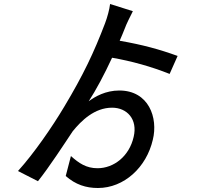

<svg xmlns="http://www.w3.org/2000/svg" viewBox="-20 -863 1040 961"><path d="M829 -493 869 -583C778 -616 694 -639 579 -659C588 -679 596 -699 604 -719C612 -742 634 -785 645 -807L531 -843C528 -816 517 -776 506 -747C450 -600 397 -488 301 -328C242 -229 150 -95 70 -7L170 44C226 -26 302 -143 344 -206C387 -259 453 -324 541 -324C616 -324 670 -266 649 -178C627 -81 550 -21 468 -21C412 -21 375 -46 335 -82L309 18C358 61 410 78 470 78C601 78 713 -25 745 -164C772 -273 725 -410 577 -410C509 -410 456 -380 424 -356C461 -413 502 -490 541 -574C639 -557 736 -530 829 -493Z"/></svg>

Font: Spoqa Han Sans Neo Medium
Style: Regular
Weight: 500
Designer: [Spoqa Han Sans Neo] Dong-huui Kim ___ Younghwa Kang ___ Yujin Lee ___ [Noto Sans] Ryoko NISHIZUKA ____ (kana & ideograp
Foundry: Spoqa (http://www.spoqa-han-sans.com)
Version: Version 1.100;hotconv 1.0.109;makeotfexe 2.5.65596